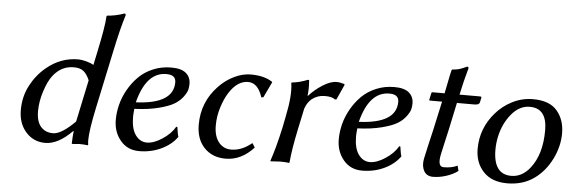

<svg xmlns="http://www.w3.org/2000/svg" viewBox="-47 -844 2989 1001"><g transform="rotate(5 1447.5 -344.0)"><path d="M365.7 -115.2 412.1 -335Q398.9 -366.2 380.9 -381.1Q362.8 -396 329.6 -396Q264.2 -396 221.2 -340.8Q199.2 -313 181.2 -258.3Q163.1 -203.6 163.1 -152.3Q163.1 -97.7 186.8 -70.8Q210.4 -43.9 251 -43.9Q294.4 -43.9 365.7 -115.2ZM354.5 -64Q281.2 10.3 213.9 9.8Q153.3 9.8 113.3 -34.9Q73.2 -79.6 73.2 -150.4Q73.2 -220.7 103.8 -278.8Q134.3 -336.9 183.1 -377.4Q257.8 -439.5 350.1 -439Q366.2 -439 390.6 -432.6Q415 -426.3 429.7 -417L443.4 -481.9Q473.6 -623.5 475.6 -675.8L478 -679.2Q524.9 -682.6 567.4 -698.2Q576.2 -698.2 574.2 -688Q552.7 -620.6 527.3 -500L461.9 -191.9Q437.5 -76.7 437 -24.9Q437 -11.2 439 0L436.5 2.9Q417.5 0 392.6 0Q383.8 0 359.4 2.9Q352.5 2.9 353 0Q354.5 -38.6 357.4 -64Z M862.8 -363.8Q862.8 -403.3 813 -402.8Q708 -402.8 667 -242.2Q862.8 -250.5 862.8 -363.8ZM662.1 -207.5Q659.2 -177.7 659.2 -166Q659.2 -103 682.9 -70.6Q706.5 -38.1 742.4 -38.1Q778.3 -38.1 822.5 -67.1Q866.7 -96.2 888.2 -133.8L894 -132.8Q895 -128.9 896.5 -117.2Q897.9 -105.5 899.9 -96.2Q901.9 -86.9 903.8 -82Q874 -40 821 -15.1Q768.1 9.8 705.6 9.8Q644.5 9.8 607.7 -34.7Q570.8 -79.1 570.8 -142.6Q570.8 -181.2 581.1 -221.9Q591.3 -262.7 613.5 -301.8Q635.7 -340.8 666.3 -371.3Q696.8 -401.9 741 -420.4Q785.2 -439 835.9 -439Q888.7 -439 913.1 -418Q937.5 -397 937.5 -362.3Q937.5 -346.7 934.1 -332Q930.7 -317.4 914.3 -294.7Q897.9 -272 870.6 -255.1Q843.3 -238.3 789.3 -224.4Q735.4 -210.4 662.1 -207.5Z M1241.2 -398.9Q1185.5 -398.9 1142.6 -332Q1122.1 -299.8 1107.4 -252.9Q1092.8 -206.1 1092.8 -159.2Q1092.8 -102.5 1117.7 -71.3Q1142.6 -40 1183.1 -40Q1238.3 -40 1289.1 -82H1292.5L1305.2 -61Q1240.2 9.8 1158.2 9.8Q1088.9 9.8 1046.4 -34.7Q1003.9 -79.1 1003.9 -155.3Q1003.9 -273.9 1085.9 -359.4Q1122.1 -397 1166 -418Q1210 -439 1251.5 -439Q1322.3 -439 1364.3 -411.1L1366.2 -408.2L1327.1 -326.2L1316.4 -325.2Q1293 -398.9 1241.2 -398.9Z M1556.2 -354H1558.1Q1586.9 -386.7 1627.7 -412.8Q1668.5 -439 1701.2 -439Q1718.3 -439 1740.7 -432.1L1743.7 -428.2L1708 -349.1L1699.7 -347.2Q1684.6 -361.3 1644.5 -360.8Q1608.9 -360.8 1578.6 -337.9Q1555.7 -318.8 1544.4 -285.6L1522 -180.2Q1498 -66.4 1492.7 0L1489.7 2.9Q1473.6 0 1442.9 0L1393.6 2.9L1392.6 0Q1416.5 -68.8 1440.9 -180.2L1451.7 -234.9Q1475.6 -348.6 1465.8 -413.1L1467.8 -416Q1508.8 -419.9 1549.8 -437Q1552.7 -437 1553.7 -437Q1554.7 -437 1556.2 -436Q1557.6 -435.1 1557.6 -433.1Q1557.6 -431.2 1557.6 -426.8Q1560.5 -395.5 1556.2 -354Z M2029.8 -363.8Q2029.8 -403.3 1980 -402.8Q1875 -402.8 1834 -242.2Q2029.8 -250.5 2029.8 -363.8ZM1829.1 -207.5Q1826.2 -177.7 1826.2 -166Q1826.2 -103 1849.9 -70.6Q1873.5 -38.1 1909.4 -38.1Q1945.3 -38.1 1989.5 -67.1Q2033.7 -96.2 2055.2 -133.8L2061 -132.8Q2062 -128.9 2063.5 -117.2Q2064.9 -105.5 2066.9 -96.2Q2068.8 -86.9 2070.8 -82Q2041 -40 1988 -15.1Q1935.1 9.8 1872.6 9.8Q1811.5 9.8 1774.7 -34.7Q1737.8 -79.1 1737.8 -142.6Q1737.8 -181.2 1748 -221.9Q1758.3 -262.7 1780.5 -301.8Q1802.7 -340.8 1833.3 -371.3Q1863.8 -401.9 1908 -420.4Q1952.1 -439 2002.9 -439Q2055.7 -439 2080.1 -418Q2104.5 -397 2104.5 -362.3Q2104.5 -346.7 2101.1 -332Q2097.7 -317.4 2081.3 -294.7Q2064.9 -272 2037.6 -255.1Q2010.3 -238.3 1956.3 -224.4Q1902.3 -210.4 1829.1 -207.5Z M2266.6 -429.2Q2271 -449.7 2278.8 -490.2Q2286.6 -530.8 2292.5 -553.2L2294.9 -556.2Q2313.5 -557.6 2324.7 -560.1Q2335.9 -562.5 2351.6 -569.3Q2367.2 -576.2 2372.1 -578.1Q2380.9 -578.1 2378.9 -567.9Q2360.4 -503.4 2344.7 -429.2H2452.6Q2456.5 -429.2 2458.3 -427.5Q2460 -425.8 2459.5 -422.9L2454.1 -397.9Q2451.2 -384.8 2427.2 -384.8H2335L2304.7 -242.2Q2297.4 -208.5 2287.4 -165.8Q2277.3 -123 2275.4 -111.8Q2261.2 -44.9 2294.9 -44.9Q2338.4 -44.9 2367.2 -59.6L2374 -32.2Q2347.7 -12.7 2312.3 -1.5Q2276.9 9.8 2244.1 9.8Q2210.9 9.8 2196.5 -15.9Q2182.1 -41.5 2189 -79.1Q2191.9 -95.7 2204.8 -150.6Q2217.8 -205.6 2223.6 -231L2257.3 -384.8H2193.4Q2189.5 -384.8 2189.9 -389.2L2197.8 -424.8Q2198.7 -428.7 2201.7 -429.2Z M2535.2 -346.2Q2571.3 -388.2 2621.8 -413.6Q2672.4 -439 2729.5 -439Q2815.4 -439 2855.2 -392.3Q2895 -345.7 2895 -274.4Q2895 -206.1 2862.1 -139.6Q2829.1 -73.2 2773.9 -33.2Q2714.8 9.8 2631.8 9.8Q2550.8 9.8 2507.1 -37.1Q2463.4 -84 2463.4 -155.8Q2463.4 -263.7 2535.2 -346.2ZM2715.8 -397.9Q2661.6 -397.9 2620.1 -347.9Q2578.6 -297.9 2563.5 -228Q2556.2 -193.8 2556.2 -160.2Q2556.2 -30.8 2649.9 -30.8Q2706.5 -30.8 2747.6 -83Q2805.7 -156.2 2805.7 -282.7Q2805.7 -397.9 2715.8 -397.9Z"/></g></svg>

Font: Linux Biolinum O
Style: Italic
Weight: 400
Italic angle: -12°
Designer: Philipp H. Poll
Foundry: Philipp H. Poll
Version: Version 1.1.3